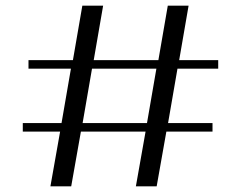

<svg xmlns="http://www.w3.org/2000/svg" viewBox="-20 -654 846 674"><path d="M746 -413V-443H609L642 -634H569L536 -443H309L342 -634H269L236 -443H80V-413H229L196 -222H60V-192H191L157 0H230L264 -192H491L457 0H530L564 -192H726V-222H570L603 -413ZM270 -222 303 -413H529L496 -222Z"/></svg>

Font: Space Cowgirl
Style: Regular
Weight: 400
Designer: Valery Marier
Foundry: Valery Marier
Version: Version 1.000;hotconv 1.0.109;makeotfexe 2.5.65596